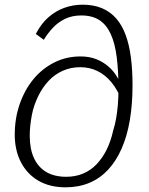

<svg xmlns="http://www.w3.org/2000/svg" viewBox="-20 -788 635 820"><path d="M327 -722Q288 -722 258 -707.5Q228 -693 206 -669.5Q184 -646 167 -618L133 -643Q155 -686 186 -713.5Q217 -741 254.5 -754.5Q292 -768 333 -768Q380 -768 415.5 -753Q451 -738 476 -709.5Q501 -681 516.5 -639Q532 -597 539 -543Q546 -489 546 -423Q546 -343 534.5 -275Q523 -207 499.5 -153.5Q476 -100 441.5 -63Q407 -26 361.5 -7Q316 12 260 12Q193 12 144.5 -16Q96 -44 69.5 -95Q43 -146 43 -213Q43 -282 64 -343Q85 -404 122.5 -449.5Q160 -495 211.5 -521Q263 -547 324 -547Q361 -547 390.5 -535.5Q420 -524 443 -504Q466 -484 480.5 -459Q495 -434 501 -407V-355Q483 -404 456 -436.5Q429 -469 395.5 -485Q362 -501 323 -501Q282 -501 247.5 -485.5Q213 -470 187 -442Q161 -414 143 -377Q134 -358 127 -338Q120 -318 116 -296.5Q112 -275 109.5 -253Q107 -231 107 -209Q107 -152 125 -113Q143 -74 177.5 -53.5Q212 -33 263 -33Q302 -33 334.5 -46.5Q367 -60 392 -86Q417 -112 435 -148Q453 -184 463 -229Q471 -254 476 -282.5Q481 -311 483.5 -342.5Q486 -374 486 -407Q486 -485 478.5 -544Q471 -603 453 -642.5Q435 -682 404.5 -702Q374 -722 327 -722Z"/></svg>

Font: Roboto Serif ExtraLight
Style: Italic
Weight: 250
Italic angle: -10°
Designer: Greg Gazdowicz
Foundry: Commercial Type
Version: Version 1.008